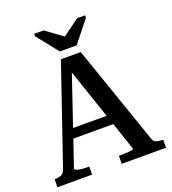

<svg xmlns="http://www.w3.org/2000/svg" viewBox="-159 -1026 1024 1145"><g transform="rotate(-20 352.5 -453.5)"><path d="M298 -756H405L513 -892V-907H463L338 -816H375L250 -907H190V-892ZM178 -300H470V-240H172ZM306 -662 328 -630 138 -70Q138 -64 149 -59.5Q160 -55 177 -53Q194 -51 213 -51H228V0H8V-51H13Q39 -51 54 -59.5Q69 -68 78 -96L288 -710H414L632 -80Q638 -61 653.5 -56Q669 -51 692 -51H697V0H416V-51H433Q450 -51 468 -52Q486 -53 498 -55.5Q510 -58 510 -61Z"/></g></svg>

Font: Roboto Serif 36pt Medium
Style: Regular
Weight: 500
Designer: Greg Gazdowicz
Foundry: Commercial Type
Version: Version 1.008